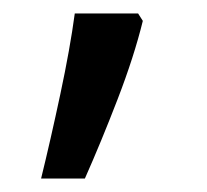

<svg xmlns="http://www.w3.org/2000/svg" viewBox="-20 -136 308 285"><path d="M192 -105Q179 -52 154.5 11.5Q130 75 106 129H41Q55 72 69.5 4Q84 -64 91 -116H185Z"/></svg>

Font: Noto Sans Osmanya
Style: Regular
Weight: 400
Designer: Monotype Design Team
Foundry: Monotype Imaging Inc.
Version: Version 2.001; ttfautohint (v1.8.4.7-5d5b)